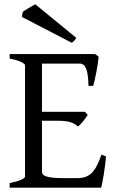

<svg xmlns="http://www.w3.org/2000/svg" viewBox="-20 -864 536 884"><path d="M468.3 -143.6Q466.3 -122.6 463.4 -100.1Q460.4 -77.6 457.3 -57.9Q454.1 -38.1 450.9 -22.7Q447.8 -7.3 445.8 0H24.4V-21Q57.6 -27.8 76.4 -35.9Q95.2 -43.9 95.2 -50.8V-564Q95.2 -569.8 77.4 -578.6Q59.6 -587.4 24.4 -594.2V-615.2H418L434.1 -603Q433.1 -590.3 430.4 -571.5Q427.7 -552.7 423.8 -533Q419.9 -513.2 416 -495.6Q412.1 -478 409.2 -468.8H387.2Q386.7 -519.5 377.4 -545.4Q368.2 -571.3 347.2 -571.3H173.3V-349.1H371.1L383.8 -335.4Q379.9 -328.6 374.3 -320.8Q368.7 -313 362.5 -305.4Q356.4 -297.9 350.3 -291.5Q344.2 -285.2 338.9 -281.2Q331.5 -288.6 323 -293.5Q314.5 -298.3 303.5 -301.8Q292.5 -305.2 277.6 -306.6Q262.7 -308.1 242.2 -308.1H173.3V-75.2Q173.3 -67.9 176.8 -62.3Q180.2 -56.6 190.9 -52.5Q201.7 -48.3 221.2 -46.1Q240.7 -43.9 272.9 -43.9H335.9Q358.4 -43.9 374.8 -50Q391.1 -56.2 403.8 -69.3Q416.5 -82.5 426.8 -103Q437 -123.5 447.3 -152.3ZM331.5 -689.5Q324.7 -680.2 321 -675.5Q317.4 -670.9 309.6 -667.5L80.6 -786.1L84.5 -808.1Q87.9 -812 95.5 -816.9Q103 -821.8 111.8 -826.9Q120.6 -832 128.9 -836.7Q137.2 -841.3 142.6 -844.2Z"/></svg>

Font: Noto Serif Devanagari
Style: Regular
Weight: 400
Designer: Monotype Design Team
Foundry: Monotype Imaging Inc.
Version: Version 1.01